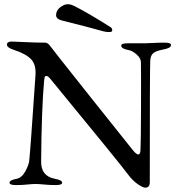

<svg xmlns="http://www.w3.org/2000/svg" viewBox="-20 -850 830 887"><path d="M459 -705Q384 -726 271 -754Q239 -761 239 -780Q240 -810 274 -826Q296 -837 326 -821Q392 -787 490 -725Q498 -720 498.5 -712Q499 -704 493 -703Q481 -700 459 -705ZM674 -568Q672 -520 672 -8Q672 17 651 17Q640 17 616 0.5Q592 -16 570 -46Q541 -86 214 -484Q202 -499 195 -499Q188 -499 186.5 -494Q185 -489 184 -479Q172 -348 170 -104Q169 -36 234 -24Q267 -18 267 -6Q267 5 238 5Q209 5 184.5 2.5Q160 0 144 0Q129 0 105.5 2.5Q82 5 53 5Q24 5 24 -6Q24 -18 57 -24Q81 -29 97 -58.5Q113 -88 115 -107Q120 -150 144 -504Q147 -551 124 -576Q99 -602 43 -620Q12 -630 12 -644Q12 -658 35 -658Q66 -657 107.5 -655Q149 -653 189 -653Q201 -653 213 -636Q226 -618 400.5 -398.5Q575 -179 594 -156Q627 -116 629 -157Q631 -188 631.5 -358.5Q632 -529 631 -564Q630 -582 610.5 -599Q591 -616 573 -619Q540 -625 540 -639Q540 -650 569 -650H649Q662 -650 686 -651.5Q710 -653 741 -653Q770 -653 770 -642Q770 -628 737 -622Q700 -615 687.5 -604Q675 -593 674 -568Z"/></svg>

Font: EB Garamond
Style: SC
Weight: 400
Version: Version 000.010